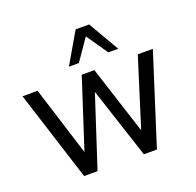

<svg xmlns="http://www.w3.org/2000/svg" viewBox="-136 -934 1103 1078"><g transform="rotate(-20 416.0 -395.0)"><path d="M15.6 -539.1H105.6L249.4 -81.1H220.8L369.4 -539.1H444.8L592.7 -81.1H560.4L704.2 -539.1H794.2L622.4 0H544.4L392.3 -464.6H419.3L267.6 0H187.4ZM424.3 -790.2H504.9L612.1 -606H552.6L464.6 -733.5L376.6 -606H317.1Z"/></g></svg>

Font: Min Sans VF VF
Style: Regular
Weight: 400
Designer: Jinseong-Kim, NotoSansCJK, Nunito
Foundry: Jinseong-Kim
Version: Version 1.420;Glyphs 3.1.2 (3151)